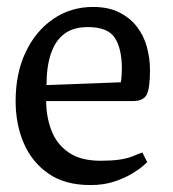

<svg xmlns="http://www.w3.org/2000/svg" viewBox="-20 -524 499 553"><path d="M240 9Q167 9 119.5 -24Q72 -57 48.5 -111.5Q25 -166 25 -233Q25 -313 54 -374Q83 -435 133.5 -469.5Q184 -504 248 -504Q292 -504 323 -488.5Q354 -473 374 -447.5Q394 -422 403 -389Q412 -356 412 -322Q412 -268 402 -250.5Q392 -233 364 -233H113Q113 -188 128 -148.5Q143 -109 177.5 -85Q212 -61 270 -61Q329 -61 359.5 -73Q390 -85 390 -85L404 -57Q404 -57 393 -47Q382 -37 360.5 -24Q339 -11 309 -1Q279 9 240 9ZM114 -279 328 -287Q331 -305 331 -327Q331 -383 311 -414.5Q291 -446 233 -446Q192 -446 166 -427Q140 -408 127 -370.5Q114 -333 114 -279Z"/></svg>

Font: Faustina VF Beta
Style: Regular
Weight: 400
Designer: Alfonso Garcia
Foundry: Omnibus-Type
Version: Version 1.006